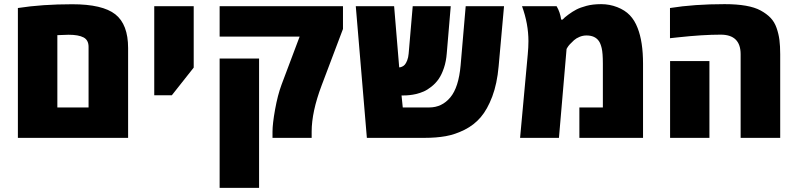

<svg xmlns="http://www.w3.org/2000/svg" viewBox="-20 -662 3830 922"><path d="M65.9 0V-623.5Q182.1 -641.6 327.1 -641.6Q472.2 -641.6 533.7 -593.3Q595.2 -544.9 595.2 -431.2V0ZM405.3 -146V-437Q405.3 -469.7 381.1 -482.4Q356.9 -495.1 309.6 -495.1L255.4 -493.2V-146Z M720.7 -204.6V-632.3H910.2V-337.4L805.2 -204.6Z M1476.6 -29.8V0H1288.6V-29.8Q1288.6 -67.4 1301 -136.5Q1313.5 -205.6 1332 -255.4L1418.9 -486.3H1034.7V-632.3H1627V-522.9L1524.4 -251.5Q1476.6 -125 1476.6 -29.8ZM1224.1 240.2H1034.7V-380.9H1224.1Z M2019 0H1741.7L1688.5 -632.3H1872.6L1897 -338.4Q1902.8 -338.4 1910.6 -341.8Q1918.5 -345.2 1924.1 -351.6Q1929.7 -357.9 1935.3 -371.8Q1940.9 -385.7 1942.4 -404.8L1961.9 -632.3H2144.5L2125.5 -407.2Q2122.6 -367.7 2111.8 -335.7Q2101.1 -303.7 2086.7 -283Q2072.3 -262.2 2052.7 -246.6Q2033.2 -231 2015.6 -223.1Q1998 -215.3 1977.5 -210.4Q1948.2 -203.6 1916 -203.6H1908.2L1914.1 -146H2041Q2102.1 -146 2142.3 -194.1Q2182.6 -242.2 2191.9 -348.1L2216.3 -632.3H2400.4L2374.5 -343.8Q2367.2 -260.3 2343.8 -198.2Q2320.3 -136.2 2288.3 -98.9Q2256.3 -61.5 2210.9 -38.8Q2165.5 -16.1 2120.4 -8.1Q2075.2 0 2019 0Z M2652.8 -632.3Q2669.9 -603.5 2674.8 -567.9H2681.6Q2689.9 -577.6 2709.5 -592Q2729 -606.4 2747.8 -616.2Q2766.6 -626 2796.6 -634Q2826.7 -642.1 2866.9 -642.1Q2907.2 -642.1 2944.1 -627.7Q2981 -613.3 3004.4 -588.9Q3027.8 -564.5 3042 -527.3Q3067.9 -461.4 3067.9 -356V0H2762.2V-146H2875V-356Q2875 -407.2 2869.4 -430.7Q2863.8 -454.1 2855.5 -465.3Q2836.9 -491.7 2796.4 -491.7Q2779.3 -491.7 2763.2 -485.1Q2747.1 -478.5 2736.3 -468.8Q2712.9 -447.8 2704.6 -433.6L2700.7 -426.8L2664.1 0H2477.5L2514.2 -399.4Q2517.6 -434.6 2517.6 -464.4Q2517.6 -547.4 2486.8 -632.3Z M3459.5 -642.1Q3576.7 -642.1 3632.3 -611.8Q3661.1 -596.2 3680.2 -576.4Q3699.2 -556.6 3709.2 -527.8Q3719.2 -499 3722.9 -470Q3726.6 -440.9 3726.6 -401.4V0H3536.6V-401.4Q3536.6 -495.6 3440.9 -495.6Q3355 -495.6 3237.8 -482.9L3197.3 -478.5V-623.5Q3313.5 -642.1 3459.5 -642.1ZM3386.7 0H3197.8V-368.7H3386.7Z"/></svg>

Font: Open Sans Hebrew Extra Bold
Style: Regular
Weight: 800
Foundry: Ascender Corporation, Yanek Iontef
Version: Version 2.001;PS 002.001;hotconv 1.0.70;makeotf.lib2.5.58329